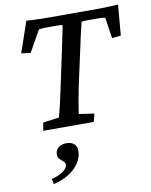

<svg xmlns="http://www.w3.org/2000/svg" viewBox="-93 -646 784 995"><g transform="rotate(-10 299.0 -148.0)"><path d="M597.7 -577.1 584 -416 537.1 -411.1 520.5 -521.5Q511.7 -523.4 502 -523.9Q492.2 -524.4 483.4 -524.4H447.3Q438.5 -524.4 422.9 -524.4Q407.2 -524.4 396.5 -522.5Q394.5 -513.7 389.6 -494.1Q384.8 -474.6 377.9 -444.3Q371.1 -414.1 362.3 -372.1L324.2 -198.2Q315.4 -153.3 310.1 -125Q304.7 -96.7 302.7 -80.1Q300.8 -63.5 298.8 -53.7L378.9 -42L368.2 0H102.5L109.4 -42L194.3 -53.7Q197.3 -63.5 201.7 -81.1Q206.1 -98.6 212.9 -127.4Q219.7 -156.2 228.5 -198.2L265.6 -372.1Q279.3 -437.5 287.1 -474.6Q294.9 -511.7 295.9 -522.5Q284.2 -524.4 269.5 -524.4Q254.9 -524.4 245.1 -524.4H210.9Q201.2 -524.4 191.4 -523.9Q181.6 -523.4 171.9 -521.5L108.4 -409.2L59.6 -415L115.2 -577.1Q129.9 -576.2 148.4 -575.2Q167 -574.2 185.5 -573.7Q204.1 -573.2 219.7 -573.2H491.2Q507.8 -573.2 525.9 -573.7Q543.9 -574.2 563 -575.2Q582 -576.2 597.7 -577.1ZM108.4 281.2 102.5 253.9Q144.5 243.2 166 226.1Q187.5 209 187.5 192.4Q187.5 183.6 181.6 177.7Q175.8 171.9 168.9 166.5Q162.1 161.1 156.2 153.8Q150.4 146.5 150.4 132.8Q150.4 110.4 167.5 97.2Q184.6 84 209 84Q233.4 84 248.5 96.2Q263.7 108.4 263.7 132.8Q263.7 166 244.1 196.3Q224.6 226.6 189.9 248.5Q155.3 270.5 108.4 281.2Z"/></g></svg>

Font: Crimson Pro Medium
Style: Italic
Weight: 500
Italic angle: -12°
Designer: Jacques Le Bailly
Foundry: Baron von Fonthausen
Version: Version 1.003